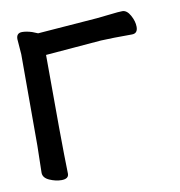

<svg xmlns="http://www.w3.org/2000/svg" viewBox="-64 -550 585 625"><g transform="rotate(-10 229.0 -237.5)"><path d="M90.3 16.1Q71.3 16.1 50.8 7.1Q30.3 -2 30.3 -19L32.2 -107.9V-410.2L28.3 -460.9Q28.3 -481 47.4 -481Q61.5 -481 80.1 -475.1L98.1 -467.8L294.4 -482.9Q316.4 -484.9 342.3 -488Q368.2 -491.2 380.4 -491.2Q395.5 -491.2 406.5 -471.2Q417.5 -451.2 417.5 -433.1Q417.5 -411.1 398.4 -411.1Q333.5 -411.1 295.4 -409.2L111.3 -394Q111.3 -106.9 114.3 -1Q114.3 16.1 90.3 16.1Z"/></g></svg>

Font: LXGW WenKai GB Screen
Style: Regular
Weight: 400
Designer: LXGW / Fontworks Inc.
Foundry: LXGW / Fontworks Inc.
Version: Version 1.321;February 19, 2024;FontCreator 14.0.0.2901 64-b